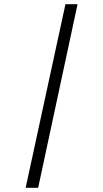

<svg xmlns="http://www.w3.org/2000/svg" viewBox="-20 -780 495 921"><path d="M103 121H163L352 -760H294Z"/></svg>

Font: Noto Serif Devanagari Condensed SemiBold
Style: Regular
Weight: 600
Width: 3
Designer: Universal Thirst, Indian Type Foundry and the Monotype Design Team
Foundry: Monotype Imaging Inc.
Version: Version 2.004